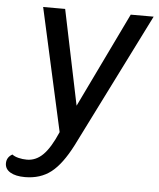

<svg xmlns="http://www.w3.org/2000/svg" viewBox="-127 -596 697 843"><g transform="rotate(5 221.0 -174.5)"><path d="M516 -550 220 42Q176 128 129 164.5Q82 201 14 201Q-27 201 -50.5 187Q-74 173 -74 148Q-74 121 -49 107Q-39 115 -21 119.5Q-3 124 16 124Q56 124 87.5 92.5Q119 61 149 -9L29 -550H126L213 -131L415 -550Z"/></g></svg>

Font: Krub Medium
Style: Italic
Weight: 500
Italic angle: -8°
Designer: Ekaluck Peanpanawate
Foundry: Cadson Demak Co.,Ltd.
Version: Version 1.000; ttfautohint (v1.6)